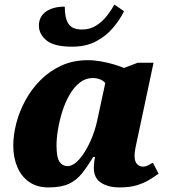

<svg xmlns="http://www.w3.org/2000/svg" viewBox="-20 -809 768 839"><path d="M191 10Q142 10 107.5 -14Q73 -38 55.5 -79.5Q38 -121 38 -173Q38 -220 51.5 -271.5Q65 -323 91.5 -371.5Q118 -420 157.5 -459.5Q197 -499 248.5 -522.5Q300 -546 364 -546Q392 -546 422.5 -540.5Q453 -535 479.5 -527Q506 -519 522 -512L582 -535H651L586 -229Q584 -218 579.5 -199Q575 -180 571.5 -160.5Q568 -141 568 -128Q568 -104 578.5 -92.5Q589 -81 604 -81Q617 -81 626 -86Q635 -91 648 -98L673 -50Q655 -37 632 -23Q609 -9 578 0.5Q547 10 503 10Q453 10 421.5 -10.5Q390 -31 390 -75Q390 -82 391 -94.5Q392 -107 395 -123H387Q362 -81 338 -51Q314 -21 280.5 -5.5Q247 10 191 10ZM274 -83Q300 -83 326.5 -113Q353 -143 374.5 -190.5Q396 -238 406 -288L440 -446Q431 -457 416.5 -462.5Q402 -468 385 -468Q354 -468 328.5 -448Q303 -428 284 -395Q265 -362 252.5 -322.5Q240 -283 233.5 -244Q227 -205 227 -174Q227 -120 240.5 -101.5Q254 -83 274 -83ZM295 -605Q216 -605 183 -632.5Q150 -660 150 -697Q150 -736 180.5 -758Q211 -780 263 -780Q263 -729 279.5 -704.5Q296 -680 338 -680Q374 -680 401.5 -698Q429 -716 448.5 -741.5Q468 -767 480 -789L522 -760Q504 -723 474 -687.5Q444 -652 400 -628.5Q356 -605 295 -605Z"/></svg>

Font: Noto Serif Black
Style: Italic
Weight: 900
Italic angle: -12°
Designer: Monotype Design Team
Foundry: Monotype Imaging Inc.
Version: Version 2.013